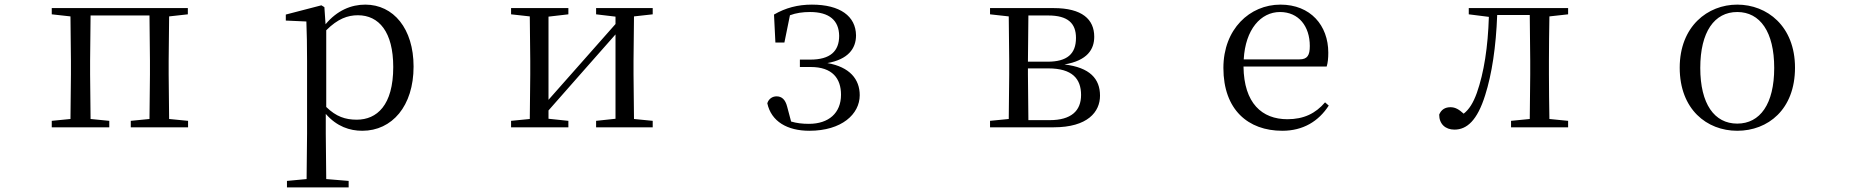

<svg xmlns="http://www.w3.org/2000/svg" viewBox="-20 -551 8040 831"><path d="M204 -489 285 -480 287 -288V-229L285 -36L204 -28V0H453V-28L372 -36L370 -229V-288L372 -484H627L629 -288V-229L627 -36L546 -28V0H794V-28L712 -36L710 -229V-288L712 -480L793 -489V-516H204Z M1548 15C1677 15 1770 -92 1770 -263C1770 -427 1683 -531 1561 -531C1500 -531 1439 -506 1389 -446L1384 -520L1371 -528L1217 -488V-462L1306 -458C1308 -408 1309 -355 1309 -287V27L1307 224L1222 232V260H1489V232L1392 224L1390 27V-58C1438 -3 1494 15 1548 15ZM1392 -420C1442 -470 1485 -485 1529 -485C1620 -485 1682 -413 1682 -261C1682 -95 1611 -33 1524 -33C1475 -33 1435 -46 1392 -88Z M2560 -489 2644 -479V-447L2484 -266L2354 -119V-479L2440 -489V-516H2192V-489L2273 -480L2275 -288V-229L2273 -36L2192 -28V0H2440V-28L2354 -37V-73L2509 -249L2644 -402V-37L2560 -28V0H2805V-28L2724 -36L2722 -229V-288L2724 -480L2805 -489V-516H2560Z M3483 15C3623 15 3701 -57 3701 -139C3701 -208 3658 -261 3561 -278C3650 -294 3685 -340 3685 -398C3684 -481 3616 -531 3494 -531C3433 -531 3380 -517 3330 -488L3336 -367H3375L3399 -485C3426 -495 3454 -499 3486 -499C3569 -499 3611 -463 3612 -396C3612 -329 3573 -293 3487 -293H3442V-261H3489C3583 -261 3620 -211 3620 -141C3620 -62 3567 -15 3481 -15C3452 -15 3428 -18 3404 -25L3387 -89C3379 -121 3363 -134 3341 -134C3324 -134 3307 -124 3301 -104C3318 -25 3388 15 3483 15Z M4345 0H4540C4688 0 4741 -67 4741 -137C4741 -210 4697 -259 4587 -272C4687 -289 4716 -338 4716 -392C4716 -467 4664 -516 4540 -516H4265V-489L4346 -480L4348 -288V-229L4346 -36L4265 -28V0ZM4431 -484H4517C4602 -484 4637 -450 4637 -387C4637 -317 4598 -284 4514 -284H4429ZM4429 -255H4517C4621 -255 4659 -210 4659 -140C4659 -71 4616 -31 4523 -31H4431L4429 -229Z M5530 15C5620 15 5687 -26 5731 -94L5715 -108C5674 -60 5623 -35 5552 -35C5442 -35 5364 -104 5362 -263H5722C5727 -279 5729 -299 5729 -323C5729 -441 5652 -531 5522 -531C5389 -531 5275 -425 5275 -257C5275 -76 5382 15 5530 15ZM5363 -294C5370 -424 5437 -499 5520 -499C5601 -499 5649 -437 5649 -352C5649 -312 5639 -294 5604 -294Z M6600 0H6767V-28L6686 -36C6685 -92 6684 -174 6684 -229V-288C6684 -342 6685 -424 6686 -480L6767 -489V-516H6337V-489L6424 -478C6420 -348 6403 -237 6372 -149C6356 -105 6339 -78 6315 -59C6295 -77 6279 -87 6258 -87C6235 -87 6218 -77 6209 -55C6209 -14 6236 10 6275 10C6329 10 6374 -30 6408 -139C6437 -230 6455 -349 6460 -486H6601L6603 -288V-229L6601 -36L6520 -28V0Z M7499 15C7632 15 7749 -77 7749 -258C7749 -438 7628 -531 7499 -531C7371 -531 7250 -437 7250 -258C7250 -78 7367 15 7499 15ZM7499 -16C7400 -16 7339 -101 7339 -257C7339 -413 7400 -499 7499 -499C7598 -499 7659 -413 7659 -257C7659 -101 7598 -16 7499 -16Z"/></svg>

Font: Harano Aji Mincho CN
Style: Regular
Weight: 400
Foundry: Masamichi Hosoda
Version: HaranoAjiMinchoCN-Regular version 20230610;ttx 4.39.4